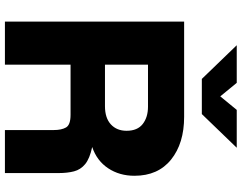

<svg xmlns="http://www.w3.org/2000/svg" viewBox="-121 -862 983 781"><g transform="rotate(90 370.5 -471.5)"><path d="M68 0V-729H455Q563 -729 629 -676Q695 -623 695 -527Q695 -466 664.5 -420Q634 -374 578 -355Q625 -345 647.5 -326.5Q670 -308 677 -281Q684 -254 684 -218V0H509V-199Q509 -230 498.5 -248.5Q488 -267 447 -267H243V0ZM414 -582H243V-407H412Q460 -407 486 -431Q512 -455 512 -495Q512 -539 484.5 -560.5Q457 -582 414 -582ZM301 -801 164 -943H317L372 -876L427 -943H581L444 -801Z"/></g></svg>

Font: BDO Grotesk ExtraBold
Style: Regular
Weight: 800
Designer: Deni Anggara
Foundry: Lokal Container
Version: Version 2.000